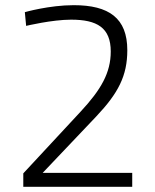

<svg xmlns="http://www.w3.org/2000/svg" viewBox="-20 -722 600 742"><path d="M491 -54H145L352 -272C437 -362 472 -429 472 -528C472 -652 401 -702 265 -702C170 -702 76 -675 76 -675L81 -622C81 -622 181 -646 255 -646C355 -646 408 -615 408 -523C408 -441 371 -376 291 -290L70 -52V0H491Z"/></svg>

Font: RazerF5 Light
Style: Regular
Weight: 300
Foundry: Razer Inc.
Version: Version 2